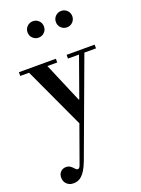

<svg xmlns="http://www.w3.org/2000/svg" viewBox="-201 -803 887 1210"><g transform="rotate(-20 243.0 -198.0)"><path d="M-11 -450H237V-425H171L284 -159H288L383 -425H309V-450H497V-425H419L182 216Q169 250 156 271.5Q143 293 129.5 305Q116 317 102.5 321.5Q89 326 76 326Q57 326 45 320Q33 314 25.5 305Q18 296 15 285.5Q12 275 12 266Q12 242 26.5 227.5Q41 213 63 213Q78 213 87.5 219Q97 225 104 232Q111 239 116.5 245Q122 251 129 251Q137 251 141.5 244Q146 237 149 228L237 -17L48 -425H-11ZM126 -667Q126 -690 142 -706Q158 -722 181 -722Q204 -722 220 -706Q236 -690 236 -667Q236 -644 220 -628Q204 -612 181 -612Q158 -612 142 -628Q126 -644 126 -667ZM316 -667Q316 -690 332 -706Q348 -722 371 -722Q394 -722 410 -706Q426 -690 426 -667Q426 -644 410 -628Q394 -612 371 -612Q348 -612 332 -628Q316 -644 316 -667Z"/></g></svg>

Font: Libre Bodoni
Style: Regular
Weight: 400
Designer: Pablo Impallari, Rodrigo Fuenzalida
Foundry: Pablo Impallari, Rodrigo Fuenzalida
Version: Version 1.001; ttfautohint (v1.5.65-e2d9)